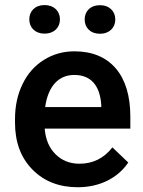

<svg xmlns="http://www.w3.org/2000/svg" viewBox="-20 -745 577 774"><path d="M98.1 -667C98.1 -634.3 121.1 -609.4 159.7 -609.4C198.2 -609.4 221.7 -634.3 221.7 -667C221.7 -699.7 198.2 -724.6 159.7 -724.6C121.1 -724.6 98.1 -699.7 98.1 -667ZM321.3 -666.5C321.3 -633.8 344.2 -608.9 382.8 -608.9C421.4 -608.9 444.8 -633.8 444.8 -666.5C444.8 -699.2 421.4 -724.1 382.8 -724.1C344.2 -724.1 321.3 -699.2 321.3 -666.5ZM293.5 9.8C381.3 9.8 454.6 -26.9 497.1 -89.8L433.1 -150.9C398.9 -106.9 354.5 -85 300.3 -85C261.7 -85 229.5 -97.7 204.1 -123C178.2 -148.4 163.6 -183.1 160.2 -226.6H505.4V-274.4C505.4 -358.4 485.8 -423.3 446.8 -469.2C407.2 -515.1 351.6 -538.1 279.8 -538.1C234.4 -538.1 193.4 -526.4 156.7 -503.4C120.1 -480.5 91.3 -448.2 71.3 -406.7C50.8 -365.2 40.5 -317.9 40.5 -265.1V-250.5C40.5 -171.9 64 -108.9 110.8 -61.5C157.2 -14.2 218.3 9.8 293.5 9.8ZM279.3 -442.9C345.2 -442.9 382.8 -401.9 388.2 -322.3V-313.5H162.1C173.3 -395 214.4 -442.9 279.3 -442.9Z"/></svg>

Font: Roboto Medium
Style: Regular
Weight: 500
Designer: Google
Version: Version 2.137; 2017